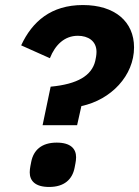

<svg xmlns="http://www.w3.org/2000/svg" viewBox="-20 -730 552 762"><path d="M286 -233 303 -309C421 -334 512 -430 512 -542C512 -644 436 -710 309 -710C183 -710 108 -645 64 -550L178 -499C199 -552 236 -588 289 -588C329 -588 363 -568 363 -524C363 -511 360 -497 358 -488C344 -430 288 -396 181 -386L149 -233ZM175 12C235 12 267 -18 276 -64C282 -93 282 -100 282 -106C282 -139 261 -164 205 -164C145 -164 113 -134 104 -88C98 -59 98 -52 98 -46C98 -13 119 12 175 12Z"/></svg>

Font: Braiins Sans
Style: Bold Italic
Weight: 700
Italic angle: -11.31°
Designer: Mike Abbink, Paul van der Laan, Pieter van Rosmalen, Jiri Chlebus, Lubos Buracinsky
Foundry: Bold Monday, Sudetype
Version: Version 1.000;hotconv 1.0.109;makeotfexe 2.5.65596